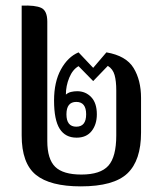

<svg xmlns="http://www.w3.org/2000/svg" viewBox="-20 -652 576 682"><path d="M267 10Q158 10 107.5 -31Q57 -72 57 -171V-632Q105 -634 126.5 -624Q148 -614 148 -575V-151Q148 -87 176 -59.5Q204 -32 269 -32Q337 -32 365 -63.5Q393 -95 393 -171V-331Q393 -364 387 -385.5Q381 -407 363 -418L311 -364L259 -417Q238 -405 226 -376Q214 -347 214 -316Q222 -323 232.5 -325.5Q243 -328 254 -328Q284 -328 304 -307Q324 -286 324 -246Q324 -210 305.5 -186.5Q287 -163 252 -163Q212 -163 192 -194.5Q172 -226 172 -295Q172 -361 196.5 -405.5Q221 -450 259 -466L311 -411L358 -466Q428 -454 454.5 -410.5Q481 -367 481 -304V-181Q481 -82 432.5 -36Q384 10 267 10ZM251 -202Q286 -202 286 -246Q286 -290 251 -290Q216 -290 216 -246Q216 -202 251 -202Z"/></svg>

Font: Noto Serif Thai ExtraCondensed Medium
Style: Regular
Weight: 500
Width: 2
Designer: Monotype Design Team
Foundry: Monotype Imaging Inc.
Version: Version 2.002; ttfautohint (v1.8.4.7-5d5b)